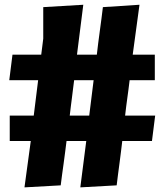

<svg xmlns="http://www.w3.org/2000/svg" viewBox="-20 -780 690 808"><path d="M525.5 -442.5Q523 -422.5 520.8 -404.5Q518.5 -386.5 516 -369Q513.5 -351.5 511.2 -333Q509 -314.5 506.5 -293.5H633L619.5 -186.5H494.5Q492 -164.5 489 -140.5Q486 -116.5 482.8 -92.2Q479.5 -68 476.5 -44.5Q473.5 -21 471 0L318 8.5L343 -186.5H260Q257.5 -164.5 254.2 -140.5Q251 -116.5 247.8 -92.2Q244.5 -68 241.2 -44.5Q238 -21 235.5 0L83 8.5L109.5 -186.5H21V-293.5H122L140.5 -442.5H19L32.5 -550H153.5Q156 -567.5 157.8 -583.8Q159.5 -600 162 -617.5V-750L330.5 -760L304 -550H387.5Q390 -572 393.2 -598Q396.5 -624 400.2 -650.8Q404 -677.5 407.2 -703.2Q410.5 -729 413 -750L567 -760L538.5 -550H631.5V-442.5ZM374 -442.5H292Q289.5 -422.5 287.2 -404.5Q285 -386.5 282.8 -369Q280.5 -351.5 278.2 -333Q276 -314.5 273.5 -293.5H355.5Z"/></svg>

Font: B612 Mono
Style: Bold
Weight: 700
Version: Version 1.005